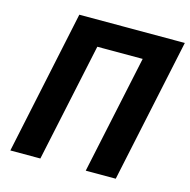

<svg xmlns="http://www.w3.org/2000/svg" viewBox="-105 -817 910 920"><g transform="rotate(15 350.0 -357.0)"><path d="M25.9 0 176.8 -713.9H700.2L548.8 0H399.9L524.9 -587.9H299.8L174.8 0Z"/></g></svg>

Font: Open Sans
Style: Bold Italic
Weight: 700
Italic angle: -12°
Designer: Monotype Design Team
Foundry: Monotype Imaging Inc.
Version: Version 3.003; ttfautohint (v1.8.4)